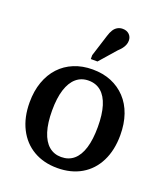

<svg xmlns="http://www.w3.org/2000/svg" viewBox="-141 -863 844 971"><g transform="rotate(20 280.5 -377.5)"><path d="M524 -255Q524 -174 494 -114Q464 -54 409 -22Q354 10 280 10Q207 10 152 -22Q97 -54 66.5 -114Q36 -174 36 -255Q36 -316 53.5 -365Q71 -414 103 -448.5Q135 -483 180 -501.5Q225 -520 280 -520Q336 -520 380.5 -501.5Q425 -483 457.5 -448.5Q490 -414 507 -365Q524 -316 524 -255ZM157 -255Q157 -188 171.5 -142Q186 -96 213.5 -72.5Q241 -49 280 -49Q320 -49 347.5 -72.5Q375 -96 389 -142Q403 -188 403 -255Q403 -322 389 -367.5Q375 -413 347.5 -436.5Q320 -460 280 -460Q241 -460 213.5 -436.5Q186 -413 171.5 -367.5Q157 -322 157 -255ZM289 -704Q295 -724 303.5 -737.5Q312 -751 324.5 -758Q337 -765 352 -765Q374 -765 387.5 -752Q401 -739 401 -719Q401 -708 397 -697Q393 -686 385 -675.5Q377 -665 365 -654L288 -566H252V-587Z"/></g></svg>

Font: Roboto Serif 28pt Condensed Medium
Style: Regular
Weight: 500
Width: 3
Designer: Greg Gazdowicz
Foundry: Commercial Type
Version: Version 1.008